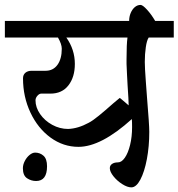

<svg xmlns="http://www.w3.org/2000/svg" viewBox="-30 -704 740 796"><path d="M505.4 -617.2Q505.4 -635.3 512 -650.6Q518.6 -666 529.3 -674.8Q540 -683.6 552.7 -683.6Q561.5 -683.6 579.6 -663.8Q597.7 -644 613.3 -617.2H690.4V-548.3H586.4Q578.6 -536.6 574.5 -508.3Q570.3 -480 570.3 -447.3Q570.3 -423.3 574.5 -367.4Q578.6 -311.5 579.6 -298.3Q588.9 -187 588.9 -157.2Q588.9 -97.2 578.9 -44.2Q568.8 8.8 551.8 40.8Q534.7 72.8 514.6 72.8Q498 72.8 476.8 59.3Q455.6 45.9 440.4 26.9Q425.3 7.8 425.3 -6.8Q425.3 -18.1 434.6 -24.4Q443.8 -30.8 459 -30.8Q474.1 -30.8 487.5 -50Q501 -69.3 509.3 -103Q517.6 -136.7 517.6 -177.2Q517.6 -199.7 516.6 -210.4Q389.2 -95.2 295.4 -95.2Q232.4 -95.2 179.7 -133.5Q127 -171.9 96.2 -237.3Q65.4 -302.7 65.4 -379.4Q65.4 -394 75.2 -402.3Q85 -410.6 101.6 -410.6H159.2Q190.4 -410.6 208.3 -435.3Q226.1 -460 226.1 -502Q226.1 -521 210.4 -548.3H-9.8V-617.2ZM439.9 -275.9Q464.8 -297.4 466.3 -297.9Q467.8 -297.9 479.5 -287.6L503.4 -267.1Q503.4 -287.1 499 -349.6Q498.5 -362.8 496.6 -394.5Q494.6 -426.3 494.6 -439V-458Q494.6 -521 498.5 -548.3H245.1Q280.3 -498.5 280.3 -439Q280.3 -384.3 253.7 -350.1Q227.1 -315.9 179.2 -315.9H141.1Q132.8 -315.9 125 -306.9Q117.2 -297.9 117.2 -288.1Q117.2 -258.8 136.2 -231.2Q155.3 -203.6 186.5 -186.5Q217.8 -169.4 252.4 -169.4Q293.5 -170.9 337.4 -194.8Q354.5 -203.6 380.1 -224.6Q405.8 -245.6 439.9 -275.9ZM119.6 46.4Q99.1 46.4 82 34.9Q64.9 23.4 64.9 -6.3Q64.9 -21.5 72.8 -36.6Q80.6 -51.8 92.5 -61.5Q104.5 -71.3 115.7 -71.3Q135.7 -71.3 150.4 -58.3Q165 -45.4 165 -14.6Q165 46.4 119.6 46.4Z"/></svg>

Font: Dekko
Style: Regular
Weight: 400
Designer: Multiple
Foundry: Sorkin Type
Version: Version 2.001